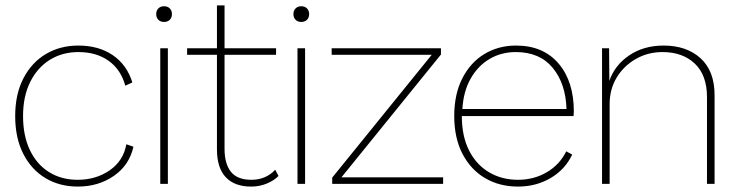

<svg xmlns="http://www.w3.org/2000/svg" viewBox="-20 -678 2720 708"><path d="M269 -510Q344 -510 396 -474.5Q448 -439 468 -374L442 -362Q426 -421 381 -453.5Q336 -486 269 -486Q210 -486 164 -457.5Q118 -429 91.5 -376Q65 -323 65 -250Q65 -177 90.5 -124Q116 -71 161.5 -43Q207 -15 266 -15Q334 -15 384.5 -50Q435 -85 446 -146L472 -137Q457 -69 400 -29.5Q343 10 267 10Q200 10 148 -21Q96 -52 66 -110.5Q36 -169 36 -250Q36 -331 66.5 -389.5Q97 -448 149.5 -479Q202 -510 269 -510Z M599 -500V0H571V-500ZM585 -655Q598 -655 606 -647Q614 -639 614 -626Q614 -613 606 -605Q598 -597 585 -597Q572 -597 564 -605Q556 -613 556 -626Q556 -639 564 -647Q572 -655 585 -655Z M995 -52 1007 -29Q990 -12 963.5 -1Q937 10 906 10Q845 10 812.5 -24.5Q780 -59 780 -127V-476H670V-500H780V-658H808V-500H998V-476H808V-129Q808 -74 831.5 -44.5Q855 -15 907 -15Q960 -15 995 -52Z M1105 -500V0H1077V-500ZM1091 -655Q1104 -655 1112 -647Q1120 -639 1120 -626Q1120 -613 1112 -605Q1104 -597 1091 -597Q1078 -597 1070 -605Q1062 -613 1062 -626Q1062 -639 1070 -647Q1078 -655 1091 -655Z M1205 0V-23L1572 -476H1203V-500H1606V-477L1239 -24H1614V0Z M1890 10Q1822 10 1769 -21Q1716 -52 1685.5 -110.5Q1655 -169 1655 -250Q1655 -331 1685 -389.5Q1715 -448 1766.5 -479Q1818 -510 1883 -510Q1983 -510 2039.5 -444Q2096 -378 2096 -267Q2096 -259 2095 -250H1677H1683Q1683 -176 1709.5 -123.5Q1736 -71 1783 -43Q1830 -15 1890 -15Q1949 -15 1996.5 -43Q2044 -71 2068 -120L2090 -108Q2064 -53 2010.5 -21.5Q1957 10 1890 10ZM1685 -276H2069Q2066 -370 2018 -428Q1970 -486 1882 -486Q1829 -486 1786 -461Q1743 -436 1716 -389Q1689 -342 1685 -276Z M2200 0V-500H2226L2227 -380Q2247 -438 2300.5 -474Q2354 -510 2427 -510Q2512 -510 2563.5 -463Q2615 -416 2615 -327V0H2587V-320Q2587 -401 2542 -443.5Q2497 -486 2423 -486Q2369 -486 2324.5 -460.5Q2280 -435 2254 -392Q2228 -349 2228 -294V0Z"/></svg>

Font: Prodigy Sans ExtraLight
Style: Regular
Weight: 200
Designer: Wei Huang
Foundry: Wei Huang
Version: Version 1.003; ttfautohint (v1.8.3)